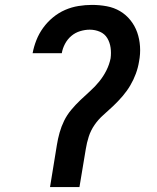

<svg xmlns="http://www.w3.org/2000/svg" viewBox="-20 -763 640 783"><path d="M184 0 212 -172Q216 -197 223 -222Q230 -247 241.5 -270.5Q253 -294 270.5 -315Q288 -336 308 -355Q328 -374 348 -392Q368 -410 385 -431Q402 -452 414 -476Q426 -500 431 -525Q434 -547 431 -568.5Q428 -590 417.5 -607.5Q407 -625 387.5 -633.5Q368 -642 346 -642Q327 -642 307 -636Q287 -630 271 -616.5Q255 -603 245 -584Q235 -565 232 -546H113Q118 -573 128.5 -599.5Q139 -626 156 -649.5Q173 -673 196 -692Q219 -711 245.5 -722.5Q272 -734 300 -738.5Q328 -743 355 -743Q386 -743 415.5 -737.5Q445 -732 469.5 -717.5Q494 -703 512 -680.5Q530 -658 539.5 -631Q549 -604 551 -573.5Q553 -543 547 -512Q543 -487 534 -462.5Q525 -438 511.5 -415Q498 -392 480 -371Q462 -350 442 -331Q422 -312 401.5 -294Q381 -276 365.5 -253.5Q350 -231 342 -206Q334 -181 330 -156L304 0Z"/></svg>

Font: Iosevka Extended Oblique
Style: Bold
Weight: 700
Width: 7
Italic angle: -9°
Monospace: yes
Designer: Belleve Invis
Foundry: Belleve Invis
Version: Version 32.5.0; ttfautohint (v1.8.4)